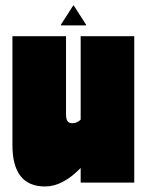

<svg xmlns="http://www.w3.org/2000/svg" viewBox="-20 -661 531 695"><path d="M466 -530V0H272V-53Q207 14 143 14Q25 14 25 -136V-530H219V-248Q219 -231 224 -223Q229 -215 242 -215Q259 -215 272 -228V-530ZM292 -571 291 -569H201L200 -571L245 -641H247Z"/></svg>

Font: FFF_tuoi-tre Text
Style: Regular
Weight: 700
Designer: bBox Type GmbH
Foundry: bBox Type GmbH
Version: Version 1.001